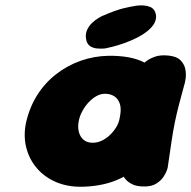

<svg xmlns="http://www.w3.org/2000/svg" viewBox="-20 -712 730 733"><path d="M294 1Q239 2 195 -16.5Q151 -35 121.5 -69Q92 -103 80.5 -147.5Q69 -192 79 -242Q92 -301 121.5 -348Q151 -395 194 -428.5Q237 -462 288 -480Q339 -498 394 -499Q480 -500 531 -473.5Q582 -447 599 -391.5Q616 -336 599 -250Q589 -200 567 -155.5Q545 -111 508 -76.5Q471 -42 418 -21.5Q365 -1 294 1ZM334 -167Q351 -167 367.5 -174.5Q384 -182 398.5 -195.5Q413 -209 423.5 -226Q434 -243 437 -262Q444 -294 438 -314Q432 -334 417 -344Q402 -354 381 -354Q364 -354 348 -345Q332 -336 318.5 -321.5Q305 -307 295 -289Q285 -271 281 -252Q276 -228 281 -208.5Q286 -189 299.5 -178Q313 -167 334 -167ZM531 0Q501 0 484 -9Q467 -18 460 -27Q453 -36 453 -36Q460 -109 468.5 -177.5Q477 -246 490.5 -318Q504 -390 528 -470Q528 -470 538.5 -478.5Q549 -487 570 -495Q591 -503 622 -500Q655 -497 670 -481Q685 -465 688 -445.5Q691 -426 688.5 -411.5Q686 -397 686 -397Q672 -346 663 -311.5Q654 -277 647.5 -245Q641 -213 635 -173Q629 -133 620 -71Q620 -71 616.5 -60.5Q613 -50 603.5 -36Q594 -22 576.5 -11Q559 0 531 0ZM381 -527Q381 -527 372 -526.5Q363 -526 350.5 -527Q338 -528 327 -534Q316 -540 311 -553Q304 -576 311 -594Q318 -612 331.5 -624.5Q345 -637 356.5 -643.5Q368 -650 368 -650Q421 -673 450 -680Q479 -687 499 -690Q499 -690 508 -691Q517 -692 530 -691Q543 -690 554.5 -685Q566 -680 572 -667Q578 -652 575 -639Q572 -626 565 -616.5Q558 -607 552 -601.5Q546 -596 546 -596Q527 -580 503 -568Q479 -556 455 -547.5Q431 -539 411.5 -534Q392 -529 381 -527Z"/></svg>

Font: Sour Gummy Black
Style: Italic
Weight: 900
Italic angle: -11.3°
Designer: Stefie Justprince
Foundry: Eifetstype
Version: Version 1.000